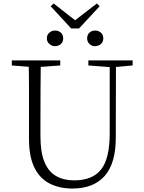

<svg xmlns="http://www.w3.org/2000/svg" viewBox="-20 -1071 828 1106"><path d="M297 -805Q279 -805 264.5 -817.5Q250 -830 250 -850Q250 -871 264.5 -883Q279 -895 297 -895Q317 -895 330.5 -883Q344 -871 344 -850Q344 -830 330.5 -817.5Q317 -805 297 -805ZM528 -805Q509 -805 495.5 -817.5Q482 -830 482 -850Q482 -871 495.5 -883Q509 -895 528 -895Q547 -895 561 -883Q575 -871 575 -850Q575 -830 561 -817.5Q547 -805 528 -805ZM289 -1051 436 -936H389L538 -1051L554 -1035L435 -907H390L272 -1035ZM397 15Q322 15 265.5 -14Q209 -43 178 -106Q147 -169 147 -271V-387Q147 -472 147 -556Q147 -640 145 -723H215Q214 -641 213.5 -557Q213 -473 213 -387V-286Q213 -193 236.5 -137Q260 -81 304 -56.5Q348 -32 407 -32Q513 -32 562.5 -95Q612 -158 612 -303V-723H648L647 -278Q647 -130 583 -57.5Q519 15 397 15ZM48 -694V-723H327V-694L194 -684H175ZM489 -694V-723H744V-694L636 -684H618Z"/></svg>

Font: Noto Serif JP
Style: Regular
Weight: 200
Designer: Ryoko NISHIZUKA 西塚涼子 (kana & ideographs); Frank Grießhammer (Latin, Greek & Cyrillic); Wenlong ZHANG 张文龙 (bopomofo); San
Foundry: Adobe
Version: Version 2.001;hotconv 1.1.0;makeotfexe 2.6.0